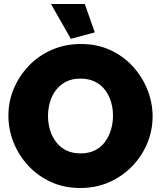

<svg xmlns="http://www.w3.org/2000/svg" viewBox="-20 -934 805 960"><path d="M381 6Q300 6 234 -24.5Q168 -55 120.5 -106.5Q73 -158 47.5 -222.5Q22 -287 22 -356Q22 -427 49 -491Q76 -555 124.5 -605.5Q173 -656 239.5 -685Q306 -714 385 -714Q466 -714 532 -683.5Q598 -653 645 -601Q692 -549 717.5 -484.5Q743 -420 743 -352Q743 -282 716.5 -218Q690 -154 641.5 -103.5Q593 -53 527 -23.5Q461 6 381 6ZM220 -354Q220 -318 230 -284.5Q240 -251 260 -224.5Q280 -198 310.5 -182.5Q341 -167 383 -167Q425 -167 456 -183Q487 -199 506.5 -226.5Q526 -254 535.5 -287.5Q545 -321 545 -356Q545 -392 535 -425Q525 -458 505 -484.5Q485 -511 454 -526Q423 -541 382 -541Q340 -541 309.5 -525Q279 -509 259 -482.5Q239 -456 229.5 -422.5Q220 -389 220 -354ZM235 -914H404L454 -772L334 -740Z"/></svg>

Font: Raleway Thin Black
Style: Regular
Weight: 900
Version: Version 4.026